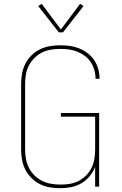

<svg xmlns="http://www.w3.org/2000/svg" viewBox="-20 -981 640 1009"><path d="M296 8Q269 8 241.5 3.5Q214 -1 189.5 -13.5Q165 -26 145.5 -45.5Q126 -65 113.5 -89Q101 -113 96 -140.5Q91 -168 91 -195V-540Q91 -567 96 -594.5Q101 -622 113.5 -646.5Q126 -671 146 -690.5Q166 -710 190.5 -722Q215 -734 242.5 -738.5Q270 -743 297 -743Q323 -743 348 -739.5Q373 -736 396.5 -726.5Q420 -717 440.5 -701.5Q461 -686 475 -665Q489 -644 496 -619.5Q503 -595 503 -570Q503 -569 503 -568.5Q503 -568 503 -567H482Q482 -568 482 -568.5Q482 -569 482 -569Q482 -592 475.5 -614Q469 -636 456.5 -655Q444 -674 425.5 -687.5Q407 -701 386 -709.5Q365 -718 342.5 -721Q320 -724 297 -724Q272 -724 247.5 -720Q223 -716 201 -705Q179 -694 161 -676Q143 -658 131.5 -636Q120 -614 116 -589.5Q112 -565 112 -540V-195Q112 -170 116.5 -145.5Q121 -121 132.5 -98.5Q144 -76 162 -58.5Q180 -41 202.5 -30Q225 -19 249.5 -15Q274 -11 299 -11Q324 -11 348 -15Q372 -19 394 -30.5Q416 -42 433.5 -60Q451 -78 461.5 -100Q472 -122 476 -146Q480 -170 480 -195V-368H300V-387H501V0H480V-104Q470 -78 451 -55Q432 -32 407 -17.5Q382 -3 353.5 2.5Q325 8 296 8ZM289 -811 181 -949 199 -961 300 -826 401 -961 419 -949 311 -811Z"/></svg>

Font: Iosevka Curly Thin Extended
Style: Regular
Weight: 100
Width: 7
Monospace: yes
Designer: Belleve Invis
Foundry: Belleve Invis
Version: Version 11.1.0; ttfautohint (v1.8.3)